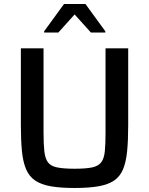

<svg xmlns="http://www.w3.org/2000/svg" viewBox="-20 -929 744 957"><path d="M352 8Q281 8 233 -0.5Q185 -9 155.5 -29Q126 -49 110.5 -84.5Q95 -120 89.5 -174Q84 -228 84 -304V-688H197V-269Q197 -211 201 -175Q205 -139 219 -120Q233 -101 265 -94.5Q297 -88 352 -88Q408 -88 439 -94.5Q470 -101 484.5 -120Q499 -139 502.5 -175Q506 -211 506 -269V-688H619V-304Q619 -228 613.5 -174Q608 -120 593 -84.5Q578 -49 548.5 -29Q519 -9 471 -0.5Q423 8 352 8ZM200 -767V-773L299 -909H406L505 -773V-767H433L352 -857L271 -767Z"/></svg>

Font: Saira Thin Medium
Style: Regular
Weight: 500
Version: Version 1.101